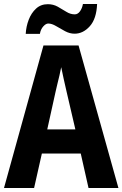

<svg xmlns="http://www.w3.org/2000/svg" viewBox="-20 -943 614 963"><path d="M424 0 385 -173H190L151 0H0L198 -715H374L574 0ZM314 -483Q306 -517 299.5 -547Q293 -577 287 -606Q284 -589 278.5 -566Q273 -543 267.5 -520.5Q262 -498 259 -484L217 -294H358ZM109 -773Q111 -810 124 -844Q137 -878 161 -900Q185 -922 220 -922Q247 -922 269.5 -909.5Q292 -897 312.5 -884Q333 -871 355 -871Q370 -871 381 -886Q392 -901 396 -923H467Q464 -849 430.5 -811.5Q397 -774 354 -774Q330 -774 306.5 -786.5Q283 -799 261.5 -812Q240 -825 222 -825Q210 -825 197 -810.5Q184 -796 180 -773Z"/></svg>

Font: Noto Sans Gujarati Condensed
Style: Bold
Weight: 700
Width: 3
Designer: Jelle Bosma - Monotype Design Team, Universal Thirst
Foundry: Monotype Imaging Inc.
Version: Version 2.106; ttfautohint (v1.8.4.7-5d5b)